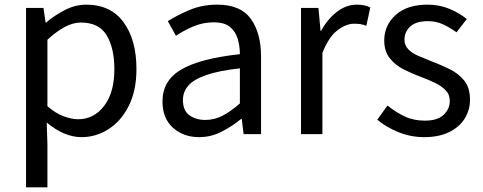

<svg xmlns="http://www.w3.org/2000/svg" viewBox="-20 -577 2079 826"><path d="M92 229V-543H167L176 -480H178Q215 -511 259.5 -534Q304 -557 351 -557Q456 -557 511.5 -481.5Q567 -406 567 -280Q567 -187 534 -121.5Q501 -56 447 -21.5Q393 13 331 13Q256 13 181 -50L184 45V229ZM316 -64Q384 -64 428 -121.5Q472 -179 472 -279Q472 -370 439 -425Q406 -480 328 -480Q294 -480 258.5 -461Q223 -442 184 -406V-120Q220 -89 254.5 -76.5Q289 -64 316 -64Z M837 13Q769 13 724 -27.5Q679 -68 679 -141Q679 -230 759 -277.5Q839 -325 1012 -344Q1012 -379 1002.5 -410.5Q993 -442 969 -461.5Q945 -481 900 -481Q853 -481 811 -463Q769 -445 737 -423L702 -486Q739 -510 794 -533.5Q849 -557 915 -557Q1015 -557 1059 -496Q1103 -435 1103 -334V0H1028L1020 -65H1017Q978 -33 932.5 -10Q887 13 837 13ZM863 -61Q902 -61 937 -79Q972 -97 1012 -132V-283Q921 -273 867 -254Q813 -235 790 -208.5Q767 -182 767 -147Q767 -101 795 -81Q823 -61 863 -61Z M1275 0V-543H1350L1359 -444H1361Q1390 -496 1430 -526.5Q1470 -557 1515 -557Q1550 -557 1573 -545L1556 -466Q1543 -471 1531.5 -473Q1520 -475 1503 -475Q1469 -475 1431.5 -446.5Q1394 -418 1367 -349V0Z M1805 13Q1747 13 1694 -8.5Q1641 -30 1603 -62L1647 -123Q1683 -94 1721 -76Q1759 -58 1808 -58Q1862 -58 1888.5 -83Q1915 -108 1915 -143Q1915 -171 1896.5 -189.5Q1878 -208 1849.5 -221.5Q1821 -235 1791 -246Q1753 -260 1716.5 -278.5Q1680 -297 1656.5 -327Q1633 -357 1633 -403Q1633 -468 1682 -512.5Q1731 -557 1820 -557Q1870 -557 1913.5 -539Q1957 -521 1988 -495L1944 -438Q1916 -458 1886.5 -472Q1857 -486 1821 -486Q1769 -486 1744.5 -462.5Q1720 -439 1720 -407Q1720 -382 1736.5 -365Q1753 -348 1780 -336.5Q1807 -325 1837 -313Q1877 -298 1914.5 -279.5Q1952 -261 1977 -230.5Q2002 -200 2002 -148Q2002 -104 1979.5 -67.5Q1957 -31 1913 -9Q1869 13 1805 13Z"/></svg>

Font: Chocolate Classical Sans
Style: Regular
Weight: 400
Designer: 田海東、宇文滿月
Foundry: Moonlit Owen
Version: Version 1.001